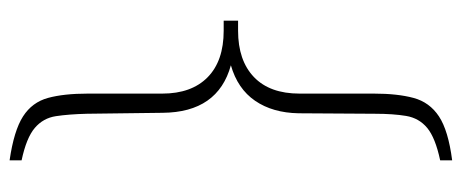

<svg xmlns="http://www.w3.org/2000/svg" viewBox="-301 -466 962 400"><g transform="rotate(-90 180.0 -266.0)"><path d="M46 -727Q108 -718 137.5 -699Q167 -680 176 -647Q185 -614 185 -564V-409Q185 -348 219 -314.5Q253 -281 316 -281H337V-251H316Q254 -251 219.5 -218Q185 -185 185 -123V32Q185 81 176 114.5Q167 148 137.5 167.5Q108 187 46 195V170Q93 160 113.5 143Q134 126 138.5 99Q143 72 143 34L144 -125Q145 -179 170 -215.5Q195 -252 244 -266Q146 -293 145 -408L143 -566Q142 -604 138 -630.5Q134 -657 113.5 -674.5Q93 -692 46 -702Z"/></g></svg>

Font: Piazzolla SC ExtraLight
Style: Regular
Weight: 200
Designer: Juan Pablo del Peral
Foundry: Huerta Tipografica
Version: Version 1.330